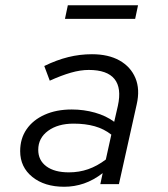

<svg xmlns="http://www.w3.org/2000/svg" viewBox="-20 -703 640 733"><path d="M225 10Q150 10 103.5 -27.5Q57 -65 57 -126Q57 -174 81.5 -209.5Q106 -245 150.5 -265Q195 -285 254 -285Q300 -285 342.5 -273Q385 -261 416 -238L430 -299Q445 -367 417 -401.5Q389 -436 319 -436Q287 -436 250.5 -425.5Q214 -415 170 -395L149 -451Q196 -474 240.5 -485Q285 -496 331 -496Q394 -496 436.5 -472Q479 -448 497 -405Q515 -362 502 -305L434 0H363L372 -42Q337 -15 300.5 -2.5Q264 10 225 10ZM126 -131Q126 -91 157 -68Q188 -45 243 -45Q282 -45 316.5 -57Q351 -69 384 -94L405 -189Q377 -211 341.5 -221Q306 -231 261 -231Q201 -231 163.5 -203.5Q126 -176 126 -131ZM228 -631 239 -683H507L496 -631Z"/></svg>

Font: Red Hat Mono
Style: Italic
Weight: 400
Italic angle: -12°
Monospace: yes
Designer: Pentagram, MCKL
Foundry: MCKL
Version: Version 1.030